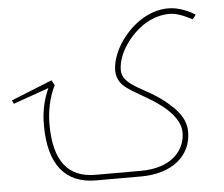

<svg xmlns="http://www.w3.org/2000/svg" viewBox="-113 -524 959 821"><g transform="rotate(-5 366.5 -113.0)"><path d="M266 240H460C596 240 677 168 677 67C677 18 649 -16 626 -39C605 -60 576 -86 515 -120C465 -148 413 -173 413 -220C413 -293 474 -374 539 -413C570 -431 606 -442 641 -442C679 -442 724 -418 738 -410L753 -429C731 -443 685 -466 638 -466C550 -466 471 -406 424 -330C401 -292 389 -252 389 -220C389 -182 411 -158 429 -145C445 -133 466 -120 510 -95C564 -64 653 -5 653 68C653 142 596 216 461 216H266C150 216 89 143 89 -16C89 -66 99 -128 126 -181L114 -203L-62 -132L-55 -117L98 -171C73 -117 65 -65 65 -14C65 155 135 240 266 240Z"/></g></svg>

Font: Noto Kufi Arabic Thin
Style: Regular
Weight: 100
Designer: Monotype Design Team, David Williams, Khaled Hosny
Foundry: Google LLC
Version: Version 2.109